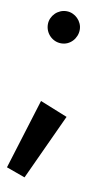

<svg xmlns="http://www.w3.org/2000/svg" viewBox="-92 -547 428 753"><g transform="rotate(10 121.5 -171.0)"><path d="M111.3 -378.4Q98.1 -378.4 86.4 -383.5Q74.7 -388.7 65.9 -397.7Q57.1 -406.7 52.2 -418.5Q47.4 -430.2 47.4 -443.4Q47.4 -456.1 52.5 -467.5Q57.6 -479 66.2 -487.5Q74.7 -496.1 86.4 -501.2Q98.1 -506.3 111.3 -506.3Q124 -506.3 135.5 -501.2Q147 -496.1 155.5 -487.5Q164.1 -479 169.2 -467.5Q174.3 -456.1 174.3 -443.4Q174.3 -430.2 169.4 -418.5Q164.6 -406.7 156 -397.7Q147.5 -388.7 136 -383.5Q124.5 -378.4 111.3 -378.4ZM61.5 164.1 -13.2 137.2 73.2 -142.1 182.6 -98.1Z"/></g></svg>

Font: Twentytwelve Slab
Style: TwentytwelveSlab
Weight: 700
Designer: Domenico Catapano
Version: Version 1.00 2012